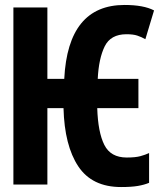

<svg xmlns="http://www.w3.org/2000/svg" viewBox="-20 -744 641 774"><path d="M581 -7V-127Q566 -120 546 -114.5Q526 -109 491 -109Q426 -109 400.5 -160Q375 -211 372 -308H538V-426H374Q378 -508 402 -557Q426 -606 490 -606Q517 -606 533.5 -600.5Q550 -595 566 -586L601 -702Q559 -724 482 -724Q254 -724 239 -426H171V-714H34V0H171V-308H236Q240 -157 295.5 -73.5Q351 10 468 10Q510 10 536 5.5Q562 1 581 -7Z"/></svg>

Font: Noto Sans Mono UI
Style: Bold
Weight: 700
Designer: Monotype Design team
Foundry: Monotype Imaging Inc.
Version: 1.000